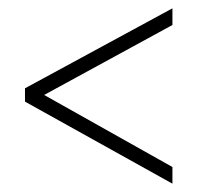

<svg xmlns="http://www.w3.org/2000/svg" viewBox="-20 -520 474 461"><path d="M394 -79 40 -276V-308L394 -500V-460L86 -292L394 -119Z"/></svg>

Font: Stick No Bills ExtraLight
Style: Regular
Weight: 200
Designer: Kosala Senevirathne, Siva Puranthara, Lasantha Premarathna, Tharique Azeez
Foundry: mooniak
Version: Version 2.000